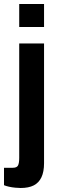

<svg xmlns="http://www.w3.org/2000/svg" viewBox="-46 -744 287 959"><path d="M50 -609V-724H174V-609ZM57 195Q47 195 30.5 193.5Q14 192 -1.5 188.5Q-17 185 -26 181V94H18Q38 94 44 82.5Q50 71 50 44V-527H174V71Q174 114 161 141.5Q148 169 122.5 182Q97 195 57 195Z"/></svg>

Font: Archivo Condensed
Style: Bold
Weight: 700
Width: 3
Designer: Hector Gatti
Foundry: Omnibus-Type
Version: Version 2.001